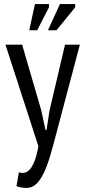

<svg xmlns="http://www.w3.org/2000/svg" viewBox="-20 -720 416 945"><path d="M183 -177 204 -80H209L224 -177L300 -500H373L254 -51Q240 3 226 50Q212 97 195.5 131.5Q179 166 158.5 185.5Q138 205 110 205Q82 205 61 196L73 128Q87 133 101 130Q115 127 127.5 113Q140 99 150.5 71.5Q161 44 169 0L7 -500H89ZM152 -700H221V-684L163 -571H124ZM275 -700H350V-684L258 -571H216Z"/></svg>

Font: PT Sans Narrow
Style: Regular
Weight: 400
Width: 3
Designer: A.Korolkova, O.Umpeleva, V.Yefimov
Foundry: ParaType Ltd
Version: Version 2.003W OFL